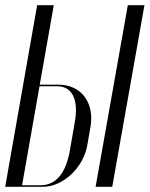

<svg xmlns="http://www.w3.org/2000/svg" viewBox="-27 -719 576 739"><path d="M126 -393 180 -699H116L-7 0H138C216 0 294 -74 309 -160L321 -229C338 -323 286 -393 199 -393ZM465 -699 341 0H405L529 -699ZM242 -140C226 -50 187 -6 129 -6H58L125 -387H194C248 -387 277 -339 261 -250Z"/></svg>

Font: Moniqa Ita Display
Style: Italic
Weight: 400
Italic angle: -10°
Designer: Rajesh Rajput
Foundry: Rajesh Rajput
Version: Version 1.000